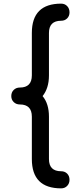

<svg xmlns="http://www.w3.org/2000/svg" viewBox="-20 -801 427 1055"><path d="M316 234Q155 234 155 73V-160Q155 -227 89 -227Q69 -227 55.5 -240Q42 -253 42 -273Q42 -294 55.5 -307Q69 -320 89 -320Q155 -320 155 -387V-620Q155 -781 316 -781Q336 -781 349 -767.5Q362 -754 362 -733Q362 -713 349 -700Q336 -687 316 -687Q249 -687 249 -620V-387Q249 -351 240 -322.5Q231 -294 214 -273Q249 -231 249 -160V73Q249 140 316 140Q336 140 349 153Q362 166 362 187Q362 207 349 220.5Q336 234 316 234Z"/></svg>

Font: Comfortaa SemiBold
Style: Regular
Weight: 600
Designer: Johan Aakerlund
Foundry: Johan Aakerlund
Version: Version 3.104; ttfautohint (v1.8.1.43-b0c9)